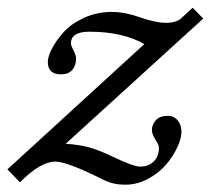

<svg xmlns="http://www.w3.org/2000/svg" viewBox="-66 -475 558 508"><path d="M414.1 -126.5Q414.1 -108.4 402.8 -84.5Q391.6 -60.5 372.6 -38.6Q353.5 -16.6 325 -1.5Q296.4 13.7 265.6 13.7Q234.4 13.7 210.4 2Q111.8 -47.4 80.6 -47.4Q41 -47.4 -13.2 7.3L-46.4 -26.9L315.9 -358.4Q258.3 -391.1 170.4 -391.1Q121.6 -391.1 121.6 -359.9Q121.6 -354.5 128.4 -341.8Q135.3 -329.1 135.3 -319.8Q135.3 -301.8 125.2 -290Q115.2 -278.3 95.7 -278.3Q60.5 -278.3 60.5 -311Q60.5 -325.2 71.5 -346.4Q82.5 -367.7 102.3 -389.9Q122.1 -412.1 156 -427.7Q189.9 -443.4 230 -443.4Q264.6 -443.4 306.2 -428.7Q345.7 -414.6 373 -414.6Q400.9 -414.6 414.1 -427.2L443.8 -454.6L471.7 -425.8L107.9 -94.7Q147.5 -91.8 173.6 -84Q199.7 -76.2 232.9 -60.1Q287.1 -34.2 304.7 -34.2Q327.1 -34.2 340.8 -47.9Q354.5 -61.5 354.5 -84Q354.5 -91.3 345.2 -105.7Q335.9 -120.1 335.9 -130.9Q335.9 -145 346.2 -156.7Q356.4 -168.5 378.4 -168.5Q394.5 -168.5 404.3 -156.2Q414.1 -144 414.1 -126.5Z"/></svg>

Font: Elstob
Style: Italic
Weight: 400
Italic angle: -20°
Designer: Peter S. Baker
Version: Version 1.015